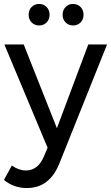

<svg xmlns="http://www.w3.org/2000/svg" viewBox="-24 -754 562 972"><path d="M227 -679Q227 -656 212 -640.5Q197 -625 174 -625Q151 -625 136 -640.5Q121 -656 121 -679Q121 -703 136 -718.5Q151 -734 174 -734Q197 -734 212 -718.5Q227 -703 227 -679ZM399 -679Q399 -656 384 -640.5Q369 -625 346 -625Q323 -625 308 -640.5Q293 -656 293 -679Q293 -703 308 -718.5Q323 -734 346 -734Q369 -734 384 -718.5Q399 -703 399 -679ZM276 75Q226 198 112 198Q46 198 -4 157L36 84Q71 109 107 109Q167 109 197 41L217 -6L-2 -529H96L264 -105L423 -529H518Z"/></svg>

Font: Montserrat arm
Style: Regular
Weight: 400
Designer: Julieta Ulanovsky
Foundry: Julieta Ulanovsky
Version: Version 6.000;PS 006.000;hotconv 1.0.88;makeotf.lib2.5.64775